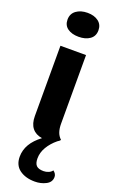

<svg xmlns="http://www.w3.org/2000/svg" viewBox="-187 -779 650 1078"><g transform="rotate(20 138.0 -240.0)"><path d="M42 -662Q42 -697 68.5 -716.5Q95 -736 136 -736Q176 -736 201 -717Q226 -698 226 -664Q226 -629 200 -610.5Q174 -592 133 -592Q92 -592 67 -610Q42 -628 42 -662ZM276 194Q276 225 246 240.5Q216 256 180 256Q124 256 88.5 230Q53 204 53 153Q53 74 135 13Q96 7 75.5 -19Q55 -45 55 -90V-510H208V-100Q208 -72 215 -51Q222 -30 239 -14Q233 -6 222 0Q189 27 169.5 60Q150 93 150 128Q150 158 163 171Q176 184 206 184Q221 184 235.5 178Q250 172 257 161Q276 175 276 194Z"/></g></svg>

Font: Sansita
Style: Bold
Weight: 700
Designer: Pablo Cosgaya
Foundry: Omnibus-Type
Version: Version 1.006